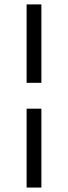

<svg xmlns="http://www.w3.org/2000/svg" viewBox="-20 -760 306 863"><path d="M99.6 -740.2H166V-387.7H99.6ZM99.6 -271.5H166V83H99.6Z"/></svg>

Font: Altinn-DIN Condensed
Style: Regular
Weight: 400
Width: 3
Designer: Charles Nix
Foundry: Altinn
Version: Version 2.00